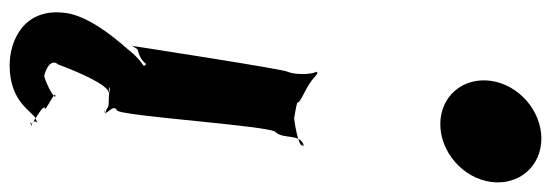

<svg xmlns="http://www.w3.org/2000/svg" viewBox="-393 -477 1145 399"><g transform="rotate(90 179.5 -277.5)"><path d="M268 -830C326 -830 366 -783 358 -725C350 -667 296 -620 238 -620C180 -620 140 -667 148 -725C156 -783 210 -830 268 -830ZM7 158C-5 245 64 275 116 275C195 275 213 224 227 221C246 212 221 225 239 229C251 229 224 232 237 232C243 228 198 208 204 202C216 202 166 180 179 180C191 180 147 203 137 203C136 203 98 193 114 174C133 123 157 72 172 69C188 65 155 70 164 70C176 70 152 67 165 67C180 67 170 69 189 69C209 69 198 72 215 76C227 76 200 78 213 78C221 74 195 60 209 52C221 52 242 -278 255 -278C270 -296 257 -327 281 -336C293 -336 270 -334 283 -334C284 -324 228 -316 223 -316C235 -316 186 -321 193 -325C186 -333 156 -343 140 -359C132 -365 133 -366 129 -363C135 -352 136 -320 129 -302C125 -302 76 16 76 16C76 16 75 24 74 22C82 11 81 8 87 8C98 4 124 -1 133 -64C142 -126 141 -128 120 -128C108 -128 128 -130 120 -72C111 -10 112 -5 118 -5C116 -2 102 4 81 31C50 66 13 115 7 158Z"/></g></svg>

Font: Hussar Przerywany
Style: Obl
Weight: 400
Foundry: Cannot Into Space Fonts
Version: Version 0.982